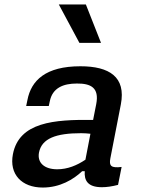

<svg xmlns="http://www.w3.org/2000/svg" viewBox="-20 -830 660 862"><path d="M341 -532.5C185.5 -532.5 120 -469.5 103 -380.5L97.5 -354H199L203.5 -375C215.5 -435.5 264 -455 325 -455C387 -455.5 426.5 -437 412 -362.5L398 -291.5C222 -294 66 -281.5 38 -138C20.5 -48 77 12 172 12C249.5 12 310 -24.5 349 -61.5H360.5C357.5 -20.5 373 10.5 437.5 10.5C459 10.5 483 7 510 0L526 -80.5C479.5 -75 468.5 -84 475.5 -119.5L522.5 -361C546.5 -485 470.5 -532.5 341 -532.5ZM433.5 -637.5 365.5 -810H244L336.5 -637.5ZM155 -145C167.5 -208.5 231 -232 344.5 -232C358.5 -232 372.5 -231 386 -229.5L363.5 -113C325.5 -87.5 283.5 -70 237 -70C180 -70 146.5 -98.5 155 -145Z"/></svg>

Font: Monaspace Neon Medium
Style: Italic
Weight: 500
Italic angle: -11°
Designer: Riley Cran & the Lettermatic Team
Foundry: Lettermatic
Version: Version 1.200 (Monaspace Neon)